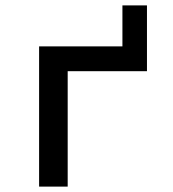

<svg xmlns="http://www.w3.org/2000/svg" viewBox="-20 -692 640 712"><path d="M125 0V-520H434V-672H525V-428H231V0Z"/></svg>

Font: Iosevka Semibold Extended
Style: Regular
Weight: 600
Width: 7
Monospace: yes
Designer: Belleve Invis
Foundry: Belleve Invis
Version: Version 32.5.0; ttfautohint (v1.8.4)